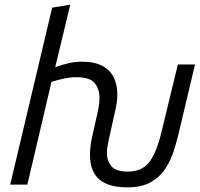

<svg xmlns="http://www.w3.org/2000/svg" viewBox="-20 -796 861 828"><path d="M529 12Q447 12 407.5 -23Q368 -58 368 -128Q368 -146 370.5 -167.5Q373 -189 379 -213L400 -307Q404 -324 406.5 -341Q409 -358 409 -374Q409 -412 388.5 -437.5Q368 -463 310 -463Q283 -463 255 -457Q227 -451 202 -443L98 0H24L205 -763L283 -776L218 -506Q247 -517 276 -523.5Q305 -530 332 -530Q389 -530 423 -511Q457 -492 471.5 -460Q486 -428 486 -389Q486 -373 484 -357Q482 -341 478 -324L449 -193Q446 -178 443.5 -164Q441 -150 441 -137Q441 -102 460.5 -79Q480 -56 531 -56Q592 -56 623.5 -96.5Q655 -137 677 -229L747 -518H821L750 -219Q742 -185 729.5 -145.5Q717 -106 694 -70Q671 -34 631.5 -11Q592 12 529 12Z"/></svg>

Font: Ubuntu Sans
Style: Italic
Weight: 400
Italic angle: -13.5°
Designer: Dalton Maag Ltd
Foundry: Dalton Maag Ltd
Version: Version 1.006